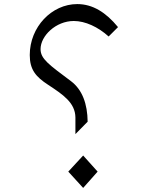

<svg xmlns="http://www.w3.org/2000/svg" viewBox="-20 -886 740 942"><path d="M350 -228 410 -289C409 -376 384 -446 328 -488C220 -569 179 -597 179 -645C179 -710 254 -783 342 -783C398 -783 461 -754 513 -707L559 -753C500 -825 435 -866 359 -866C234 -866 126 -754 126 -616C126 -544 156 -509 216 -470C289 -422 349 -382 350 -310ZM388 36 459 -44 388 -123 315 -44Z"/></svg>

Font: Kawkab Mono Light
Style: Bold
Weight: 400
Monospace: yes
Designer: Abdullah Arif
Foundry: Abdullah Arif
Version: Version 1.000;PS 000.500;hotconv 1.0.88;makeotf.lib2.5.64775